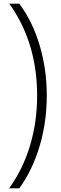

<svg xmlns="http://www.w3.org/2000/svg" viewBox="-20 -819 334 1055"><path d="M237 -295Q237 -146 197 -14Q157 118 86 216H30Q107 109 145.5 -20.5Q184 -150 184 -294Q184 -585 31 -799H86Q160 -699 198.5 -568Q237 -437 237 -295Z"/></svg>

Font: Noto Sans Sinhala SemiCondensed Light
Style: Regular
Weight: 300
Width: 4
Designer: Jelle Bosma - Monotype Design Team
Foundry: Monotype Imaging Inc.
Version: Version 2.006; ttfautohint (v1.8.4.7-5d5b)